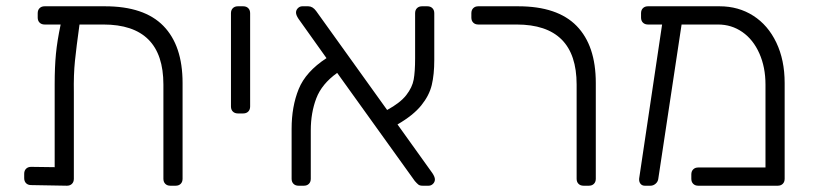

<svg xmlns="http://www.w3.org/2000/svg" viewBox="-20 -591 2595 611"><path d="M314 -571Q439 -571 500 -508.5Q561 -446 561 -327V-22Q561 -12 555 -6Q549 0 539 0H522Q512 0 506 -6Q500 -12 500 -22V-322Q500 -513 309 -513H233Q223 -441 218.5 -397Q214 -353 215 -297V-22Q215 -12 209 -6Q203 0 193 0L79 -2Q69 -2 63 -8Q57 -14 57 -24V-38Q57 -48 63 -54Q69 -60 79 -60L154 -59V-292V-323Q154 -378 158 -419.5Q162 -461 173 -513H122Q112 -513 106 -519Q100 -525 100 -535V-549Q100 -559 106 -565Q112 -571 122 -571Z M737 -230Q727 -230 721 -236Q715 -242 715 -252V-549Q715 -559 721 -565Q727 -571 737 -571H754Q764 -571 770 -565Q776 -559 776 -549V-252Q776 -242 770 -236Q764 -230 754 -230Z M1356 -40Q1364 -28 1364 -20Q1364 -12 1358 -6Q1352 0 1344 0H1325Q1316 0 1311.5 -3.5Q1307 -7 1300 -15L1053 -359Q1004 -324 986.5 -278Q969 -232 969 -176V-22Q969 -12 963 -6Q957 0 947 0H930Q920 0 914 -6Q908 -12 908 -22V-181Q908 -252 930.5 -307.5Q953 -363 1019 -406L930 -531Q922 -543 922 -551Q922 -559 928 -565Q934 -571 942 -571H961Q975 -571 986 -556L1212 -241Q1254 -264 1273 -288.5Q1292 -313 1296.5 -338Q1301 -363 1301 -405V-549Q1301 -559 1307 -565Q1313 -571 1323 -571H1340Q1350 -571 1356 -565Q1362 -559 1362 -549V-400Q1362 -354 1354 -320.5Q1346 -287 1320.5 -255.5Q1295 -224 1245 -195Z M1837 0Q1827 0 1821 -6Q1815 -12 1815 -22V-322Q1815 -513 1624 -513H1502Q1492 -513 1486 -519Q1480 -525 1480 -535V-549Q1480 -559 1486 -565Q1492 -571 1502 -571H1629Q1754 -571 1815 -508.5Q1876 -446 1876 -327V-22Q1876 -12 1870 -6Q1864 0 1854 0Z M2270 -571Q2330 -571 2377 -541Q2424 -511 2450.5 -455.5Q2477 -400 2477 -327V-22Q2477 -12 2471 -6Q2465 0 2455 0H2202Q2192 0 2186 -6Q2180 -12 2180 -22V-36Q2180 -46 2186 -52Q2192 -58 2202 -58H2416V-322Q2416 -377 2396.5 -421Q2377 -465 2342.5 -489Q2308 -513 2265 -513H2149L2075 -23Q2074 -13 2066.5 -6.5Q2059 0 2050 0H2032Q2023 0 2018 -6.5Q2013 -13 2014 -23L2087 -513H2042Q2032 -513 2026 -519Q2020 -525 2020 -535V-549Q2020 -559 2026 -565Q2032 -571 2042 -571Z"/></svg>

Font: Rubik AZ
Style: Regular
Weight: 300
Designer: Hubert and Fischer
Foundry: Hubert & Fischer
Version: Version 2.000